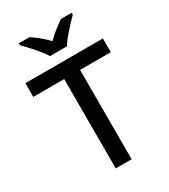

<svg xmlns="http://www.w3.org/2000/svg" viewBox="-225 -1046 1014 1152"><g transform="rotate(-30 282.0 -470.5)"><path d="M222 -781H340C366 -826 428 -890 465 -928V-941H391C356 -918 316 -887 280 -851C247 -887 207 -918 172 -941H99V-928C135 -890 196 -826 222 -781ZM337 0V-619H550V-714H13V-619H227V0Z"/></g></svg>

Font: Noto Sans Balinese Medium
Style: Regular
Weight: 500
Designer: Aditya Bayu, David Williams
Foundry: David Williams
Version: Version 2.005